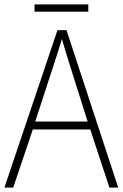

<svg xmlns="http://www.w3.org/2000/svg" viewBox="-20 -852 557 872"><path d="M477 0 390 -264H129L40 0H0L241 -715H282L517 0ZM288 -585Q282 -605 275 -628Q268 -651 261 -675Q254 -652 247 -629Q240 -606 233 -585L140 -300H378ZM381 -832V-799H137V-832Z"/></svg>

Font: Noto Sans Sinhala UI SemiCondensed ExtraLight
Style: Regular
Weight: 200
Width: 4
Designer: Jelle Bosma - Monotype Design Team
Foundry: Monotype Imaging Inc.
Version: Version 2.006; ttfautohint (v1.8.4.7-5d5b)